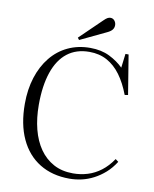

<svg xmlns="http://www.w3.org/2000/svg" viewBox="-100 -1000 876 1089"><g transform="rotate(10 338.5 -455.5)"><path d="M375 14Q276 14 203.5 -30.5Q131 -75 92 -159Q53 -243 53 -361Q53 -444 75 -513Q97 -582 138 -632.5Q179 -683 236.5 -710Q294 -737 364 -737Q428 -737 475.5 -713.5Q523 -690 556 -657L566 -738H584L621 -511L602 -508Q577 -574 543.5 -619.5Q510 -665 465.5 -689.5Q421 -714 363 -714Q288 -714 236.5 -674Q185 -634 158.5 -556.5Q132 -479 132 -369Q132 -292 148.5 -228Q165 -164 197.5 -117.5Q230 -71 278 -45Q326 -19 390 -19Q434 -19 474.5 -31.5Q515 -44 550.5 -71Q586 -98 615 -141L632 -128Q608 -90 578 -63.5Q548 -37 514.5 -19.5Q481 -2 446 6Q411 14 375 14ZM293 -770 284 -782 409 -903Q422 -916 430.5 -920.5Q439 -925 447 -925Q462 -925 471 -913.5Q480 -902 480 -888Q480 -873 471.5 -862Q463 -851 444 -842Z"/></g></svg>

Font: Literata 60pt Light
Style: Regular
Weight: 300
Designer: Latin by Veronika Burian and Jose Scaglione. Greek by Irene Vlachou. Cyrillic by Vera Evstafieva.
Foundry: TypeTogether
Version: Version 3.103;gftools[0.9.29]